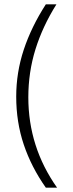

<svg xmlns="http://www.w3.org/2000/svg" viewBox="-20 -750 339 888"><path d="M55 -303Q55 -415 90 -520.5Q125 -626 192 -730H241Q177 -628 144 -522Q111 -416 111 -300Q111 -70 244 118H192Q125 23 90 -81Q55 -185 55 -303Z"/></svg>

Font: Niramit ExtraLight
Style: Regular
Weight: 200
Designer: Katatrad Aksorn Co.,Ltd.
Foundry: Cadson Demak Co.,Ltd.
Version: Version 1.000; ttfautohint (v1.6)